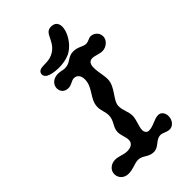

<svg xmlns="http://www.w3.org/2000/svg" viewBox="-253 -894 1000 1000"><g transform="rotate(-45 246.5 -394.5)"><path d="M327 -642C362 -642 381 -622 402 -622C421 -622 431 -634 447 -634C464 -634 493 -619 493 -587C493 -557 462 -535 436 -535C414 -535 391 -547 373 -547C350 -547 342 -531 342 -506C342 -471 352 -445 352 -413C352 -355 292 -316 292 -273C292 -239 309 -218 309 -187C309 -157 291 -124 291 -99C291 -83 299 -71 315 -71C348 -71 375 -95 405 -95C427 -95 440 -75 440 -53C440 -19 416 1 396 1C372 1 358 -13 341 -13C304 -13 292 26 253 26C215 26 199 -4 167 -4C139 -4 117 13 80 13C52 13 26 -6 26 -39C26 -69 54 -89 82 -89C110 -89 130 -75 159 -75C187 -75 206 -88 206 -111C206 -134 193 -156 193 -181C193 -216 223 -236 223 -275C223 -302 211 -321 211 -347C211 -405 267 -435 267 -496C267 -522 255 -541 230 -541C213 -541 198 -524 174 -524C145 -524 130 -544 130 -566C130 -590 149 -616 189 -616C208 -616 219 -610 234 -610C277 -610 284 -642 327 -642ZM295 -650C247 -627 173 -631 142 -648C120 -660 120 -690 146 -697C173 -703 208 -693 244 -717C300 -754 286 -817 338 -815C415 -813 370 -687 295 -650Z"/></g></svg>

Font: PicNic
Style: Regular
Weight: 400
Designer: Mariel Nils
Foundry: Velvetyne Type Foundry
Version: Version 2.000;Glyphs 3.2.3 (3260)